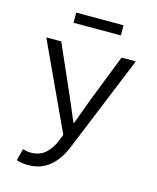

<svg xmlns="http://www.w3.org/2000/svg" viewBox="-126 -745 853 1042"><g transform="rotate(15 300.0 -224.5)"><path d="M131 209Q114 209 97 206.5Q80 204 67 199L84 133Q94 136 105.5 138Q117 140 128 140Q179 140 211 111Q243 82 261 37L275 1L49 -486H133L251 -218Q265 -186 280.5 -149Q296 -112 311 -77H315Q328 -112 341.5 -148.5Q355 -185 367 -218L472 -486H552L337 40Q319 88 292 126Q265 164 225.5 186.5Q186 209 131 209ZM171 -601V-658H437V-601Z"/></g></svg>

Font: Source Code Variable
Style: Regular
Weight: 400
Monospace: yes
Designer: Paul D. Hunt, Teo Tuominen
Foundry: Adobe Systems Incorporated
Version: Version 1.010;hotconv 1.0.106;makeotfexe 2.5.65593